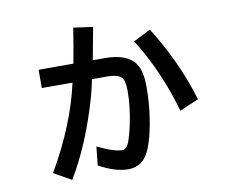

<svg xmlns="http://www.w3.org/2000/svg" viewBox="-80 -786 1159 951"><g transform="rotate(-10 499.5 -311.0)"><path d="M139.6 -505.9H314.5Q329.1 -580.6 344.7 -681.6L442.4 -668Q434.6 -622.6 415 -521.5L412.1 -505.9H472.7Q586.9 -505.9 627 -444.8Q651.4 -407.2 651.4 -330.6Q651.4 -200.7 621.1 -82Q604.5 -19.5 583 10.7Q550.8 56.6 492.2 56.6Q426.8 56.6 345.7 11.7L355.5 -82Q436.5 -42 479.5 -42Q500 -42 512.7 -72.8Q526.4 -108.9 537.1 -160.2Q555.7 -248 555.7 -328.6Q555.7 -378.4 539.1 -395.5Q520.5 -414.1 467.8 -414.1H391.6Q378.9 -346.2 352.5 -265.6Q293.9 -81.1 209 60.1L121.1 10.7Q249 -209.5 293.9 -414.1H139.6ZM795.9 -184.1Q736.3 -395 629.9 -562L716.8 -606Q832 -423.3 891.6 -225.1Z"/></g></svg>

Font: UDEV Gothic 35
Style: Bold
Weight: 700
Version: v2.1.0; ttfautohint (v1.8.4.7-5d5b-dirty) -l 6 -r 45 -G 200 